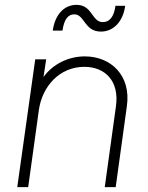

<svg xmlns="http://www.w3.org/2000/svg" viewBox="-20 -770 610 790"><path d="M51 0H96L140 -318C154 -415 225 -495 327 -495C412 -495 472 -437 457 -332L411 0H456L502 -333C520 -459 437 -538 329 -538C260 -538 196 -505 159 -453L170 -526H125ZM197 -644H237C244 -691 260 -711 286 -711C328 -711 327 -640 395 -640C449 -640 487 -684 495 -746H455C449 -701 431 -679 403 -679C357 -679 361 -750 295 -750C242 -750 206 -708 197 -644Z"/></svg>

Font: Mluvka ExtraLight
Style: Italic
Weight: 200
Italic angle: -8°
Designer: Modified by Jiří Krblich, Original typeface by Gumpita Rahayu
Foundry: Gumpita Rahayu & Jiří Krblich
Version: Version 2.000;Glyphs 3.1.1 (3134)